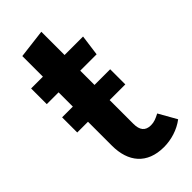

<svg xmlns="http://www.w3.org/2000/svg" viewBox="-218 -709 771 771"><g transform="rotate(-45 167.5 -323.0)"><path d="M292 -100C273 -90 259 -84 241 -84C209 -84 195 -103 195 -138V-273H284V-359H195V-440H288L300 -529H195V-661L72 -646V-529H5V-440H72V-359H11V-273H72V-137C72 -45 120 15 216 15C257 15 301 2 335 -24Z"/></g></svg>

Font: Fira Sans Condensed Medium
Style: Regular
Weight: 500
Width: 3
Designer: Carrois Corporate & Edenspiekermann AG
Foundry: Carrois Corporate GbR & Edenspiekermann AG
Version: Version 4.202;PS 004.202;hotconv 1.0.88;makeotf.lib2.5.64775